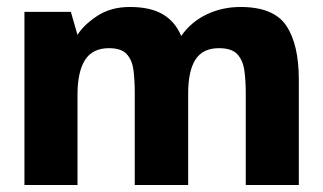

<svg xmlns="http://www.w3.org/2000/svg" viewBox="-20 -530 926 550"><path d="M50 0V-496H183L202 -430Q219 -458 258 -484Q297 -510 352 -510Q411 -510 446.5 -489Q482 -468 499 -427Q528 -468 572.5 -489Q617 -510 669 -510Q764 -510 800 -456.5Q836 -403 836 -302V0H684V-264Q684 -299 680 -328Q676 -357 660 -374.5Q644 -392 607 -392Q561 -392 540 -359.5Q519 -327 519 -262V0H366V-264Q366 -299 362.5 -328Q359 -357 343.5 -374.5Q328 -392 292 -392Q245 -392 223.5 -358Q202 -324 202 -259V0Z"/></svg>

Font: Atkinson Hyperlegible
Style: Bold
Weight: 700
Designer: Elliott Scott, Megan Eiswerth, Linus Boman, Theodore Petrosky
Foundry: Braille Institute
Version: Version 1.006; ttfautohint (v1.8.3)